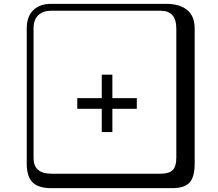

<svg xmlns="http://www.w3.org/2000/svg" viewBox="-20 -774 1140 1006"><path d="M568.8 -259.8H696.8V-204.1H568.8V-82H513.2V-204.1H384.8V-259.8H513.2V-382.8H568.8ZM249 -717.8Q204.1 -717.8 179.9 -693.8Q155.8 -669.9 155.8 -625V53.2Q155.8 136.2 249 136.2H820.8Q865.7 136.2 884.8 117.2Q903.8 98.1 903.8 53.2V-625Q903.8 -717.8 820.8 -717.8ZM1000 84Q1000 152.8 973.4 182.4Q946.8 211.9 880.9 211.9H249Q181.2 211.9 150.6 181.4Q120.1 150.9 120.1 84V-625Q120.1 -687 154.1 -720.5Q188 -753.9 249 -753.9H851.1Q920.9 -753.9 960.4 -721.9Q1000 -689.9 1000 -625Z"/></svg>

Font: Linux Biolinum Keyboard O
Style: Regular
Weight: 700
Designer: Philipp H. Poll
Foundry: Philipp H. Poll
Version: Version 0.6.1